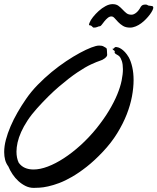

<svg xmlns="http://www.w3.org/2000/svg" viewBox="-24 -891 757 923"><path d="M491.2 -627Q491.2 -623 487.8 -618.7Q484.4 -614.3 479.2 -610.4Q474.1 -606.4 468.3 -603.5Q462.4 -600.6 457 -599.1Q442.9 -594.7 414.6 -581.8Q386.2 -568.8 347.2 -542.5Q308.1 -516.1 259.3 -474.4Q210.4 -432.6 154.8 -371.1Q127.4 -340.8 108.4 -311.8Q89.4 -282.7 77.6 -256.3Q65.9 -230 60.5 -206.1Q55.2 -182.1 55.2 -162.1Q55.2 -131.3 65.9 -108.9Q78.1 -91.8 96.2 -84Q114.3 -76.2 137.2 -76.2Q168.5 -76.2 205.8 -90.3Q243.2 -104.5 283 -130.4Q322.8 -156.2 362.8 -192.4Q402.8 -228.5 439 -272.9Q475.6 -318.4 500.2 -359.6Q524.9 -400.9 539.8 -437.3Q554.7 -473.6 560.8 -504.2Q566.9 -534.7 566.9 -558.1Q566.9 -581.5 561.8 -597.4Q556.6 -613.3 548.8 -621.1Q543.5 -625.5 538.1 -628.2Q532.7 -630.9 528.8 -634.8Q526.9 -637.7 526.9 -638.2Q526.9 -639.6 527.3 -641.1Q527.8 -642.6 527.8 -644Q527.8 -646 525.9 -647Q522.9 -648.4 520 -651.4Q517.1 -654.3 517.1 -655.8Q517.1 -657.2 519 -657.2H521Q522.9 -657.2 523.7 -658.4Q524.4 -659.7 525.6 -661.1Q526.9 -662.6 528.6 -663.8Q530.3 -665 534.2 -665Q537.6 -665 544.2 -663.1Q550.8 -661.1 559.1 -655.8Q567.4 -650.4 576.7 -640.6Q585.9 -630.9 595.2 -615.2Q605.5 -596.2 611.8 -568.4Q618.2 -540.5 618.2 -505.9Q618.2 -469.7 610.4 -427.5Q602.5 -385.3 585 -340.6Q567.4 -295.9 539.3 -250.2Q511.2 -204.6 470.2 -161.1Q430.2 -118.7 392.8 -89.4Q355.5 -60.1 322 -40.8Q288.6 -21.5 259.5 -10.7Q230.5 0 207 5.1Q183.6 10.3 166 11.2Q148.4 12.2 138.2 12.2Q117.7 12.2 99.1 3.2Q80.6 -5.9 64.7 -20.3Q48.8 -34.7 36.4 -53.2Q23.9 -71.8 16.1 -90.8Q5.4 -105 0.7 -122.3Q-3.9 -139.6 -3.9 -160.2Q-3.9 -188 4.4 -219.5Q12.7 -251 26.9 -283.9Q41 -316.9 60.1 -350.1Q79.1 -383.3 101.1 -415Q125.5 -450.7 157.5 -483.4Q189.5 -516.1 224.1 -544.7Q258.8 -573.2 293.9 -596.7Q329.1 -620.1 359.9 -636.7Q390.6 -653.3 414.8 -662.6Q439 -671.9 452.1 -671.9Q460 -671.9 464.1 -671.1Q468.3 -670.4 470.9 -669.2Q473.6 -668 475.8 -666.5Q478 -665 481.9 -663.1Q488.3 -660.2 489.3 -656Q490.2 -651.9 490.2 -646Q490.2 -639.2 490.7 -635Q491.2 -630.9 491.2 -627ZM675.8 -869.1Q682.1 -869.1 685.8 -866.2Q689.5 -863.3 696.8 -863.3Q701.7 -863.3 707.3 -861.8Q712.9 -860.4 712.9 -854Q712.9 -849.1 708.5 -840.3Q704.1 -831.5 696.3 -821Q688.5 -810.5 677.7 -799.3Q667 -788.1 654.8 -779.1Q642.6 -770 628.7 -764.2Q614.7 -758.3 601.1 -758.3Q580.6 -758.3 567.1 -766.6Q553.7 -774.9 543.9 -785.2Q534.2 -795.4 526.9 -803.7Q519.5 -812 511.7 -812Q502.4 -812 493.9 -804.9Q485.4 -797.9 478.3 -789.1Q471.2 -780.3 465.8 -772.9Q460.4 -765.6 457 -765.1Q449.2 -764.2 443.4 -761.2Q437.5 -758.3 426.8 -758.3Q424.3 -758.3 422.4 -760Q420.4 -761.7 418.7 -763.7Q417 -765.6 414.6 -767.3Q412.1 -769 408.7 -769Q403.8 -769 403.8 -772Q403.8 -774.4 404.8 -777.1Q405.8 -779.8 406.7 -782.2Q411.1 -793.9 423.1 -809.1Q435.1 -824.2 450.4 -838.1Q465.8 -852.1 483.4 -861.6Q501 -871.1 517.1 -871.1Q534.7 -871.1 545.4 -863Q556.2 -855 564.9 -845.5Q573.7 -835.9 583.3 -828.1Q592.8 -820.3 607.9 -820.3Q619.1 -820.3 631.1 -830.1Q643.1 -839.8 652.8 -858.4Q656.7 -864.3 661.9 -866.7Q667 -869.1 675.8 -869.1Z"/></svg>

Font: Oregano
Style: Italic
Weight: 400
Italic angle: -12°
Designer: Astigmatic (AOETI)
Foundry: Astigmatic (AOETI)
Version: Version 1.000